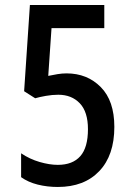

<svg xmlns="http://www.w3.org/2000/svg" viewBox="-20 -734 540 764"><path d="M210 10Q168 10 130 0.5Q92 -9 64 -29V-124Q98 -101 137.5 -89.5Q177 -78 210 -78Q269 -78 299.5 -112.5Q330 -147 330 -220Q330 -289 297.5 -323Q265 -357 212 -357Q188 -357 162.5 -352.5Q137 -348 120 -343L76 -371L99 -714H395V-622H185L172 -432Q191 -436 209 -439Q227 -442 245 -442Q327 -442 381 -387.5Q435 -333 435 -229Q435 -116 375 -53Q315 10 210 10Z"/></svg>

Font: Noto Sans Mono ExtraCondensed Medium
Style: Regular
Weight: 500
Width: 2
Designer: Monotype Design Team
Foundry: Monotype Imaging Inc.
Version: Version 2.014